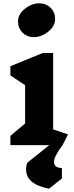

<svg xmlns="http://www.w3.org/2000/svg" viewBox="-20 -879 448 1163"><path d="M89 -750Q89 -779 109 -804Q129 -829 158.5 -844Q188 -859 216 -859Q259 -859 286.5 -831.5Q314 -804 314 -763Q314 -734 294 -709Q274 -684 244 -669Q214 -654 186 -654Q144 -654 116.5 -681.5Q89 -709 89 -750ZM307 102Q307 119 318.5 128.5Q330 138 355 139V202L277 264Q138 237 138 148Q138 122 146 106L279 0H43V-56L132 -131V-363L43 -422V-478L239 -558H302V-95L392 -65L359 0Q307 68 307 102Z"/></svg>

Font: Inknut Antiqua
Style: Bold
Weight: 700
Designer: Claus Eggers Sørensen
Foundry: Claus Eggers Sørensen
Version: Version 1.003; ttfautohint (v1.8.2) -l 8 -r 50 -G 200 -x 14 